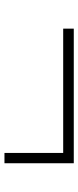

<svg xmlns="http://www.w3.org/2000/svg" viewBox="228 -693 342 838"><g transform="rotate(90 399.0 -274.0)"><path d="M647.5 -122.5V-378.8H105V-425H692.5V-122.5Z"/></g></svg>

Font: Now Light
Style: Regular
Weight: 300
Designer: Alfredo Marco Pradil
Foundry: Alfredo Marco Pradil
Version: Version 1.002;PS 001.002;hotconv 1.0.88;makeotf.lib2.5.64775